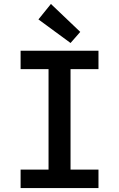

<svg xmlns="http://www.w3.org/2000/svg" viewBox="-20 -949 600 969"><path d="M84 0V-93H225V-600H84V-693H477V-600H336V-93H477V0ZM336 -732 174 -851 237 -929 385 -788Z"/></svg>

Font: Ubuntu Sans Mono Medium
Style: Regular
Weight: 500
Monospace: yes
Designer: Dalton Maag Ltd
Foundry: Dalton Maag Ltd
Version: Version 1.006